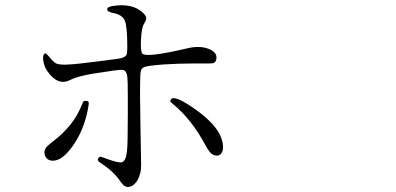

<svg xmlns="http://www.w3.org/2000/svg" viewBox="-20 -725 1540 746"><path d="M524.4 -50.8Q528.3 -60.5 528.3 -85.9Q528.3 -111.3 525.4 -253.9Q525.4 -258.8 525.4 -260.7Q523.4 -368.2 524.4 -397.5Q524.4 -438.5 527.3 -450.2Q530.3 -459 539.1 -463.9Q551.8 -469.7 615.2 -474.6Q677.7 -478.5 740.2 -478.5Q797.9 -477.5 807.6 -479.5Q817.4 -481.4 820.3 -494.1Q826.2 -521.5 790.5 -535.2Q754.9 -548.8 707 -537.1Q548.8 -500 533.2 -516.6Q525.4 -524.4 527.8 -571.3Q530.3 -618.2 539.1 -631.8Q548.8 -647.5 548.3 -655.3Q547.9 -663.1 536.1 -674.8Q494.1 -714.8 415 -701.2Q395.5 -697.3 396.5 -688Q397.5 -678.7 418.9 -674.8Q455.1 -668 464.8 -645Q474.6 -622.1 474.6 -543V-542Q474.6 -519.5 471.7 -512.7Q467.8 -503.9 451.2 -499Q439.5 -496.1 396.5 -491.2Q393.6 -490.2 391.6 -490.2Q385.7 -489.3 374 -488.3Q277.3 -475.6 251 -474.6Q213.9 -471.7 198.2 -478.5Q186.5 -484.4 168.9 -506.8L167 -508.8Q156.2 -522.5 150.9 -514.6Q145.5 -506.8 148.4 -488.3Q151.4 -467.8 162.1 -451.2Q203.1 -390.6 250 -413.1Q274.4 -424.8 301.8 -430.7Q332 -438.5 398.4 -447.3Q404.3 -448.2 416 -450.2Q450.2 -455.1 459 -453.1Q471.7 -449.2 474.6 -427.7Q476.6 -412.1 476.6 -352.5Q476.6 -333 476.6 -322.3Q476.6 -307.6 476.6 -280.3Q476.6 -168.9 473.6 -139.6Q469.7 -99.6 454.1 -94.7Q443.4 -90.8 401.4 -105.5Q391.6 -109.4 385.7 -111.3Q373 -116.2 370.1 -116.2Q367.2 -116.2 363.3 -112.3Q358.4 -105.5 360.8 -101.1Q363.3 -96.7 377.9 -86.9Q422.9 -57.6 448.2 -19.5Q460.9 -1 471.7 1Q488.3 3.9 502.9 -10.3Q517.6 -24.4 524.4 -50.8ZM322.3 -304.7Q326.2 -324.2 324.2 -328.6Q322.3 -333 312.5 -333Q305.7 -333 303.7 -330.1Q301.8 -327.1 294.9 -310.5Q264.6 -236.3 187.5 -176.8Q171.9 -165 162.1 -155.3Q149.4 -141.6 153.8 -124Q158.2 -106.4 175.8 -101.6Q215.8 -92.8 261.2 -155.8Q306.6 -218.8 322.3 -304.7ZM845.7 -166Q841.8 -192.4 824.2 -218.8Q793.9 -263.7 724.6 -310.1Q655.3 -356.4 644.5 -338.9Q640.6 -333 641.6 -331.1Q642.6 -329.1 650.4 -322.3Q725.6 -260.7 780.3 -157.2Q795.9 -128.9 807.6 -124Q828.1 -115.2 838.9 -127.9Q849.6 -140.6 845.7 -166Z"/></svg>

Font: Bpmf GenWan Min R
Style: R
Weight: 400
Foundry: But Ko
Version: Version 1.320